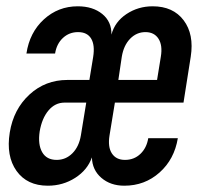

<svg xmlns="http://www.w3.org/2000/svg" viewBox="-20 -580 640 610"><path d="M132 10Q66 10 32.5 -37Q-1 -84 11 -159Q23 -233 73.5 -279.5Q124 -326 194 -326H264L276 -399Q282 -437 269.5 -457.5Q257 -478 228 -478Q200 -478 180 -459.5Q160 -441 155 -410H64Q74 -477 119.5 -518.5Q165 -560 227 -560Q275 -560 305 -535.5Q335 -511 334 -470Q345 -511 382 -535.5Q419 -560 465 -560Q530 -560 563.5 -515.5Q597 -471 586 -400L563 -254H345L328 -150Q322 -113 335.5 -92.5Q349 -72 377 -72Q406 -72 426 -91Q446 -110 451 -141H545Q534 -74 487 -32Q440 10 375 10Q331 10 302 -15Q273 -40 272 -80Q258 -40 219 -15Q180 10 132 10ZM356 -326H479L491 -400Q497 -436 483.5 -457Q470 -478 442 -478Q414 -478 393.5 -457Q373 -436 367 -400ZM160 -72Q189 -72 210 -93Q231 -114 237 -150L254 -254H185Q155 -254 134 -229Q113 -204 106 -162Q100 -121 114 -96.5Q128 -72 160 -72Z"/></svg>

Font: JetBrains Mono NL SemiBold
Style: Italic
Weight: 600
Italic angle: -9°
Monospace: yes
Designer: Philipp Nurullin, Konstantin Bulenkov
Foundry: JetBrains
Version: Version 2.305; ttfautohint (v1.8.4.7-5d5b)